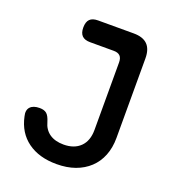

<svg xmlns="http://www.w3.org/2000/svg" viewBox="-134 -836 868 952"><g transform="rotate(20 300.0 -360.0)"><path d="M41 -158Q33 -189 48.5 -206Q64 -223 98 -223Q122 -223 135 -212Q148 -201 157 -171Q167 -133 196 -113Q225 -93 270 -93Q326 -93 358 -124.5Q390 -156 390 -214V-570Q390 -593 379 -604Q368 -615 346 -615H221Q192 -615 178 -629Q164 -643 164 -672Q164 -702 178 -716Q192 -730 221 -730H409Q458 -730 482 -706Q506 -682 506 -633V-214Q506 -162 489.5 -120.5Q473 -79 442 -50Q411 -21 368 -5.5Q325 10 270 10Q178 10 118 -33.5Q58 -77 41 -158Z"/></g></svg>

Font: Maple Mono NL SemiBold
Style: Regular
Weight: 600
Monospace: yes
Designer: subframe7536
Version: Version 7.000